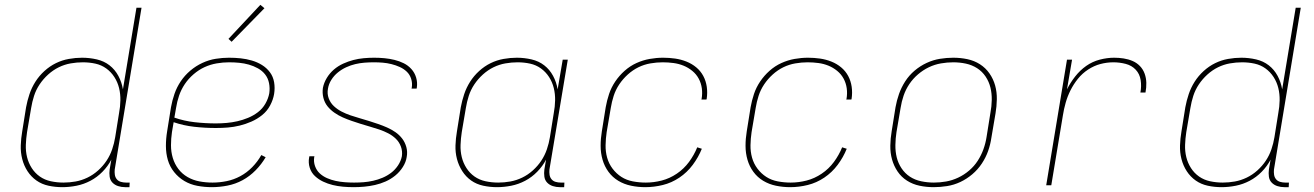

<svg xmlns="http://www.w3.org/2000/svg" viewBox="-20 -767 5440 795"><path d="M238 8Q209 8 181 2Q153 -4 131 -19.5Q109 -35 94 -58Q79 -81 72 -108.5Q65 -136 66 -165Q67 -194 72 -223L88 -323Q93 -350 102 -377Q111 -404 126.5 -428.5Q142 -453 164 -473Q186 -493 211.5 -505.5Q237 -518 265 -523Q293 -528 320 -528Q351 -528 381 -521Q411 -514 433.5 -496.5Q456 -479 470 -453Q484 -427 489 -397L545 -735H566L455 -65Q454 -54 455.5 -43.5Q457 -33 463.5 -25Q470 -17 480.5 -14Q491 -11 502 -11H517L516 8H498Q483 8 469 3.5Q455 -1 445.5 -11Q436 -21 434 -35.5Q432 -50 434 -65L441 -106Q427 -79 404.5 -56Q382 -33 354.5 -18.5Q327 -4 297 2Q267 8 238 8ZM243 -11Q268 -11 293 -15.5Q318 -20 342 -31.5Q366 -43 386.5 -61.5Q407 -80 421.5 -102Q436 -124 444.5 -149Q453 -174 457 -199L473 -299Q478 -325 478.5 -351.5Q479 -378 473 -402.5Q467 -427 453.5 -448Q440 -469 420 -483.5Q400 -498 375 -503.5Q350 -509 323 -509Q298 -509 272.5 -504.5Q247 -500 223.5 -488.5Q200 -477 179.5 -458.5Q159 -440 144 -417.5Q129 -395 121 -370Q113 -345 109 -320L92 -220Q88 -194 87 -167.5Q86 -141 92 -116.5Q98 -92 111.5 -71Q125 -50 145 -36Q165 -22 190.5 -16.5Q216 -11 243 -11Z M857 8Q827 8 797.5 2.5Q768 -3 743.5 -17.5Q719 -32 701 -54.5Q683 -77 675 -104.5Q667 -132 667 -162.5Q667 -193 672 -223L688 -323Q693 -351 702.5 -378.5Q712 -406 728.5 -430.5Q745 -455 768 -474.5Q791 -494 818 -506.5Q845 -519 873 -523.5Q901 -528 928 -528Q953 -528 976.5 -525.5Q1000 -523 1022.5 -516.5Q1045 -510 1064.5 -498Q1084 -486 1097.5 -468Q1111 -450 1115 -426.5Q1119 -403 1115 -378Q1111 -354 1098.5 -330.5Q1086 -307 1065.5 -290.5Q1045 -274 1021 -263.5Q997 -253 972.5 -247Q948 -241 923.5 -239Q899 -237 874 -237Q829 -237 784.5 -242Q740 -247 699 -261L692 -220Q688 -193 688 -165.5Q688 -138 695.5 -113Q703 -88 718.5 -67.5Q734 -47 756.5 -34Q779 -21 805.5 -16Q832 -11 860 -11Q889 -11 918.5 -17Q948 -23 975 -37.5Q1002 -52 1024.5 -75Q1047 -98 1062 -125L1080 -116Q1063 -87 1038.5 -62Q1014 -37 984.5 -21Q955 -5 922 1.5Q889 8 857 8ZM874 -256Q896 -256 918.5 -258Q941 -260 963 -265Q985 -270 1007 -279Q1029 -288 1048 -302.5Q1067 -317 1079 -338Q1091 -359 1095 -381Q1098 -402 1094 -422.5Q1090 -443 1078 -458.5Q1066 -474 1048 -484Q1030 -494 1010.5 -499.5Q991 -505 970.5 -507Q950 -509 928 -509Q903 -509 877 -504.5Q851 -500 827 -489Q803 -478 781.5 -459.5Q760 -441 745 -418.5Q730 -396 721.5 -371Q713 -346 709 -320L702 -280Q742 -266 786 -261Q830 -256 874 -256ZM939 -594 926 -606 1058 -747 1075 -733Z M1444 8Q1422 8 1400 6Q1378 4 1357.5 -1Q1337 -6 1318 -15Q1299 -24 1284 -38Q1269 -52 1262.5 -72.5Q1256 -93 1260 -115L1261 -120H1282L1281 -116Q1278 -97 1284.5 -79Q1291 -61 1304 -49Q1317 -37 1334 -29.5Q1351 -22 1369.5 -18Q1388 -14 1407.5 -12.5Q1427 -11 1446 -11Q1466 -11 1485.5 -12.5Q1505 -14 1525 -18.5Q1545 -23 1564 -31Q1583 -39 1599.5 -51.5Q1616 -64 1628 -82Q1640 -100 1644 -120Q1647 -141 1640 -160Q1633 -179 1619 -192.5Q1605 -206 1587.5 -215Q1570 -224 1551 -230.5Q1532 -237 1512.5 -242.5Q1493 -248 1474 -254Q1455 -260 1436 -266.5Q1417 -273 1399 -281Q1381 -289 1364.5 -300.5Q1348 -312 1336 -327Q1324 -342 1319 -362Q1314 -382 1317 -403Q1321 -424 1333 -444Q1345 -464 1362.5 -479Q1380 -494 1401 -503.5Q1422 -513 1443 -518.5Q1464 -524 1486 -526Q1508 -528 1529 -528Q1551 -528 1572 -526Q1593 -524 1613.5 -519Q1634 -514 1652 -505Q1670 -496 1683.5 -481Q1697 -466 1703 -446Q1709 -426 1706 -405L1705 -400H1684L1685 -404Q1688 -423 1682.5 -440.5Q1677 -458 1664.5 -470Q1652 -482 1635.5 -489.5Q1619 -497 1601 -501.5Q1583 -506 1565 -507.5Q1547 -509 1528 -509Q1509 -509 1489.5 -507.5Q1470 -506 1451 -501.5Q1432 -497 1413.5 -488.5Q1395 -480 1379 -467Q1363 -454 1352 -436.5Q1341 -419 1338 -400Q1334 -379 1341 -360Q1348 -341 1362.5 -327.5Q1377 -314 1394.5 -305Q1412 -296 1431 -289.5Q1450 -283 1469.5 -277.5Q1489 -272 1508 -266Q1527 -260 1546 -253.5Q1565 -247 1583 -239Q1601 -231 1617 -220Q1633 -209 1645 -193.5Q1657 -178 1662.5 -158Q1668 -138 1664 -117Q1661 -96 1648 -75.5Q1635 -55 1616.5 -40Q1598 -25 1576.5 -15.5Q1555 -6 1532.5 -1Q1510 4 1488 6Q1466 8 1444 8Z M2038 8Q2009 8 1981 2Q1953 -4 1931 -19.5Q1909 -35 1894 -58.5Q1879 -82 1872 -109Q1865 -136 1866 -165Q1867 -194 1872 -223L1888 -323Q1893 -350 1902 -377Q1911 -404 1926.5 -428.5Q1942 -453 1964 -473Q1986 -493 2011.5 -505.5Q2037 -518 2065 -523Q2093 -528 2120 -528Q2151 -528 2181 -521Q2211 -514 2233.5 -496.5Q2256 -479 2270 -453Q2284 -427 2289 -397L2310 -520H2331L2255 -65Q2254 -54 2255.5 -43.5Q2257 -33 2263.5 -25Q2270 -17 2280.5 -14Q2291 -11 2302 -11H2317L2316 8H2298Q2283 8 2269 3.5Q2255 -1 2245.5 -11Q2236 -21 2234 -35.5Q2232 -50 2234 -65L2241 -106Q2227 -79 2204.5 -56Q2182 -33 2154.5 -18.5Q2127 -4 2097 2Q2067 8 2038 8ZM2043 -11Q2068 -11 2093 -15.5Q2118 -20 2142 -31.5Q2166 -43 2186.5 -61.5Q2207 -80 2221.5 -102Q2236 -124 2244.5 -149Q2253 -174 2257 -199L2273 -299Q2278 -325 2278.5 -351.5Q2279 -378 2273 -402.5Q2267 -427 2253.5 -448Q2240 -469 2220 -483.5Q2200 -498 2175 -503.5Q2150 -509 2123 -509Q2098 -509 2072.5 -504.5Q2047 -500 2023.5 -488.5Q2000 -477 1979.5 -458.5Q1959 -440 1944 -417.5Q1929 -395 1921 -370Q1913 -345 1909 -320L1892 -220Q1888 -194 1887 -167.5Q1886 -141 1892 -116.5Q1898 -92 1911.5 -71Q1925 -50 1945 -36Q1965 -22 1990.5 -16.5Q2016 -11 2043 -11Z M2652 8Q2622 8 2593 2Q2564 -4 2540 -18.5Q2516 -33 2499.5 -55.5Q2483 -78 2475 -105.5Q2467 -133 2467 -163Q2467 -193 2472 -223L2488 -323Q2493 -351 2502 -378Q2511 -405 2527.5 -429.5Q2544 -454 2566.5 -474Q2589 -494 2615.5 -506Q2642 -518 2670 -523Q2698 -528 2726 -528Q2751 -528 2775.5 -524.5Q2800 -521 2822.5 -512Q2845 -503 2863 -488Q2881 -473 2892 -452.5Q2903 -432 2906.5 -407.5Q2910 -383 2906 -357L2905 -355H2884L2885 -357Q2889 -380 2886 -401.5Q2883 -423 2873 -441.5Q2863 -460 2846.5 -473.5Q2830 -487 2810.5 -495Q2791 -503 2769 -506Q2747 -509 2724 -509Q2699 -509 2673 -504.5Q2647 -500 2623.5 -488.5Q2600 -477 2579.5 -458.5Q2559 -440 2544 -417.5Q2529 -395 2521 -370Q2513 -345 2509 -320L2492 -220Q2488 -193 2487.5 -166Q2487 -139 2494 -114Q2501 -89 2516.5 -68.5Q2532 -48 2553 -34.5Q2574 -21 2600.5 -16Q2627 -11 2654 -11Q2687 -11 2720 -19.5Q2753 -28 2782.5 -48Q2812 -68 2833 -96.5Q2854 -125 2867 -157L2886 -151Q2872 -116 2848.5 -84.5Q2825 -53 2793 -31.5Q2761 -10 2724.5 -1Q2688 8 2652 8Z M3252 8Q3222 8 3193 2Q3164 -4 3140 -18.5Q3116 -33 3099.5 -55.5Q3083 -78 3075 -105.5Q3067 -133 3067 -163Q3067 -193 3072 -223L3088 -323Q3093 -351 3102 -378Q3111 -405 3127.5 -429.5Q3144 -454 3166.5 -474Q3189 -494 3215.5 -506Q3242 -518 3270 -523Q3298 -528 3326 -528Q3351 -528 3375.5 -524.5Q3400 -521 3422.5 -512Q3445 -503 3463 -488Q3481 -473 3492 -452.5Q3503 -432 3506.5 -407.5Q3510 -383 3506 -357L3505 -355H3484L3485 -357Q3489 -380 3486 -401.5Q3483 -423 3473 -441.5Q3463 -460 3446.5 -473.5Q3430 -487 3410.5 -495Q3391 -503 3369 -506Q3347 -509 3324 -509Q3299 -509 3273 -504.5Q3247 -500 3223.5 -488.5Q3200 -477 3179.5 -458.5Q3159 -440 3144 -417.5Q3129 -395 3121 -370Q3113 -345 3109 -320L3092 -220Q3088 -193 3087.5 -166Q3087 -139 3094 -114Q3101 -89 3116.5 -68.5Q3132 -48 3153 -34.5Q3174 -21 3200.5 -16Q3227 -11 3254 -11Q3287 -11 3320 -19.5Q3353 -28 3382.5 -48Q3412 -68 3433 -96.5Q3454 -125 3467 -157L3486 -151Q3472 -116 3448.5 -84.5Q3425 -53 3393 -31.5Q3361 -10 3324.5 -1Q3288 8 3252 8Z M3846 8Q3816 8 3787.5 2Q3759 -4 3735.5 -19Q3712 -34 3696.5 -57Q3681 -80 3673.5 -107Q3666 -134 3666.5 -164Q3667 -194 3672 -223L3688 -323Q3693 -351 3702.5 -378Q3712 -405 3728 -430Q3744 -455 3767 -474.5Q3790 -494 3817 -506.5Q3844 -519 3872 -523.5Q3900 -528 3927 -528Q3957 -528 3985.5 -522Q4014 -516 4037.5 -501Q4061 -486 4077 -463Q4093 -440 4100.5 -413Q4108 -386 4107.5 -356Q4107 -326 4102 -297L4085 -197Q4081 -169 4071.5 -142Q4062 -115 4045.5 -90Q4029 -65 4006 -45.5Q3983 -26 3956.5 -13.5Q3930 -1 3901.5 3.5Q3873 8 3846 8ZM3847 -11Q3872 -11 3897.5 -15.5Q3923 -20 3947.5 -31.5Q3972 -43 3993 -61Q4014 -79 4028.5 -101.5Q4043 -124 4052 -149Q4061 -174 4065 -200L4081 -300Q4086 -326 4086.5 -353Q4087 -380 4081 -404.5Q4075 -429 4061 -450Q4047 -471 4026 -484.5Q4005 -498 3979.5 -503.5Q3954 -509 3927 -509Q3902 -509 3876 -504.5Q3850 -500 3826 -488.5Q3802 -477 3781 -459Q3760 -441 3745 -418.5Q3730 -396 3721.5 -371Q3713 -346 3709 -320L3692 -220Q3688 -194 3687.5 -167Q3687 -140 3693 -115.5Q3699 -91 3713 -70Q3727 -49 3747.5 -35.5Q3768 -22 3794 -16.5Q3820 -11 3847 -11Z M4312 0 4398 -520H4419L4398 -397Q4412 -425 4432 -450.5Q4452 -476 4477.5 -494Q4503 -512 4533.5 -520Q4564 -528 4593 -528Q4613 -528 4632.5 -525Q4652 -522 4669.5 -514.5Q4687 -507 4700 -493.5Q4713 -480 4719.5 -462Q4726 -444 4726.5 -424Q4727 -404 4723 -384H4702Q4707 -410 4703 -435.5Q4699 -461 4682.5 -478.5Q4666 -496 4641 -502.5Q4616 -509 4590 -509Q4563 -509 4536.5 -502Q4510 -495 4485.5 -479Q4461 -463 4443 -440.5Q4425 -418 4412.5 -393Q4400 -368 4392.5 -341.5Q4385 -315 4381 -289L4333 0Z M5038 8Q5009 8 4981 2Q4953 -4 4931 -19.5Q4909 -35 4894 -58Q4879 -81 4872 -108.5Q4865 -136 4866 -165Q4867 -194 4872 -223L4888 -323Q4893 -350 4902 -377Q4911 -404 4926.5 -428.5Q4942 -453 4964 -473Q4986 -493 5011.5 -505.5Q5037 -518 5065 -523Q5093 -528 5120 -528Q5151 -528 5181 -521Q5211 -514 5233.5 -496.5Q5256 -479 5270 -453Q5284 -427 5289 -397L5345 -735H5366L5255 -65Q5254 -54 5255.5 -43.5Q5257 -33 5263.5 -25Q5270 -17 5280.5 -14Q5291 -11 5302 -11H5317L5316 8H5298Q5283 8 5269 3.5Q5255 -1 5245.5 -11Q5236 -21 5234 -35.5Q5232 -50 5234 -65L5241 -106Q5227 -79 5204.5 -56Q5182 -33 5154.5 -18.5Q5127 -4 5097 2Q5067 8 5038 8ZM5043 -11Q5068 -11 5093 -15.5Q5118 -20 5142 -31.5Q5166 -43 5186.5 -61.5Q5207 -80 5221.5 -102Q5236 -124 5244.5 -149Q5253 -174 5257 -199L5273 -299Q5278 -325 5278.5 -351.5Q5279 -378 5273 -402.5Q5267 -427 5253.5 -448Q5240 -469 5220 -483.5Q5200 -498 5175 -503.5Q5150 -509 5123 -509Q5098 -509 5072.5 -504.5Q5047 -500 5023.5 -488.5Q5000 -477 4979.5 -458.5Q4959 -440 4944 -417.5Q4929 -395 4921 -370Q4913 -345 4909 -320L4892 -220Q4888 -194 4887 -167.5Q4886 -141 4892 -116.5Q4898 -92 4911.5 -71Q4925 -50 4945 -36Q4965 -22 4990.5 -16.5Q5016 -11 5043 -11Z"/></svg>

Font: Iosevka Thin Extended
Style: Italic
Weight: 100
Width: 7
Italic angle: -9°
Monospace: yes
Designer: Belleve Invis
Foundry: Belleve Invis
Version: Version 32.5.0; ttfautohint (v1.8.4)